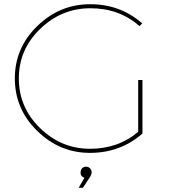

<svg xmlns="http://www.w3.org/2000/svg" viewBox="-20 -719 800 903"><path d="M400.9 117.2 370.1 164.1H350.1L377 117.2Q358.9 110.4 358.9 94.7Q358.9 79.1 366.5 72Q374 64.9 385 64.9Q396 64.9 403.6 73Q411.1 81.1 411.1 91.3Q411.1 101.6 400.9 117.2ZM649.9 -342.8V-90.8Q545.9 0 403.3 0Q260.7 0 155.3 -103Q49.8 -206.1 49.8 -350.1Q49.8 -494.1 155.5 -596.7Q261.2 -699.2 403.8 -699.2Q546.4 -699.2 648.9 -608.9L636.2 -596.2Q541 -680.2 405.3 -680.2Q269.5 -680.2 168.9 -583Q68.4 -486.3 68.6 -349.6Q68.8 -212.9 168.9 -116.2Q268.6 -19.5 402.3 -19.3Q536.1 -19 629.9 -99.1V-342.8Z"/></svg>

Font: Montserrat-Hairline
Style: Regular
Weight: 250
Designer: Julieta Ulanovsky
Foundry: Julieta Ulanovsky
Version: Version 1.000;PS 002.000;hotconv 1.0.70;makeotf.lib2.5.58329